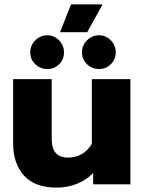

<svg xmlns="http://www.w3.org/2000/svg" viewBox="-20 -841 660 876"><path d="M304 -821H448L378 -694H254ZM118 -602Q118 -634 141 -657Q164 -680 196 -680Q227 -680 249.5 -657Q272 -634 272 -602Q272 -570 250 -548Q228 -526 196 -526Q164 -526 141 -548Q118 -570 118 -602ZM354 -602Q354 -634 377 -657Q400 -680 432 -680Q463 -680 485.5 -657Q508 -634 508 -602Q508 -570 485.5 -548Q463 -526 432 -526Q400 -526 377 -548Q354 -570 354 -602ZM40 -185V-480H216V-205Q216 -122 291 -122Q325 -122 353 -138Q381 -154 399 -185V-480H575V0H405V-52Q374 -19 330 -2Q286 15 238 15Q139 15 89.5 -40Q40 -95 40 -185Z"/></svg>

Font: Prompt
Style: Bold
Weight: 700
Designer: Katatrad Team
Foundry: CadsonDemak
Version: Version 1.000